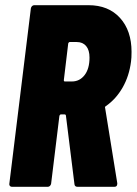

<svg xmlns="http://www.w3.org/2000/svg" viewBox="-20 -720 527 740"><path d="M267 -10 234 -275Q233 -279 229 -279H215Q211 -279 209 -274L177 -12Q176 -7 172.5 -3.5Q169 0 164 0H26Q21 0 18 -3.5Q15 -7 16 -12L99 -688Q100 -693 103.5 -696.5Q107 -700 112 -700H321Q398 -700 442.5 -651Q487 -602 487 -520Q487 -496 485 -483Q478 -427 452.5 -382.5Q427 -338 388 -311Q386 -310 385 -308.5Q384 -307 385 -305L432 -14V-12Q432 0 421 0H279Q268 0 267 -10ZM243 -553 226 -411Q226 -406 230 -406H257Q287 -406 306 -430.5Q325 -455 325 -498Q325 -527 312 -542.5Q299 -558 276 -558H249Q245 -558 243 -553Z"/></svg>

Font: Barlow Condensed ExtraBold
Style: Italic
Weight: 800
Width: 3
Italic angle: -7°
Designer: Jeremy Tribby
Foundry: Tribby Type
Version: Version 1.408